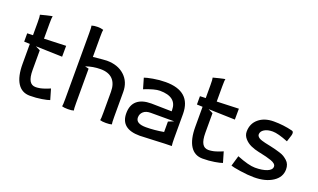

<svg xmlns="http://www.w3.org/2000/svg" viewBox="-67 -961 2194 1326"><g transform="rotate(20 1029.5 -298.5)"><path d="M69.8 -185.1V-331.5L27.8 -333V-394Q35.2 -394.5 49.1 -395Q63 -395.5 69.8 -395.5V-490.2Q69.8 -534.7 66.4 -544.9Q73.7 -547.4 110.6 -556.2Q147.5 -564.9 152.8 -564.9Q149.4 -554.7 149.4 -509.8V-398.9L310.1 -404.8L309.6 -324.7L114.7 -330.6L149.4 -313.5V-169.9Q149.4 -115.2 164.1 -90.1Q178.7 -64.9 208.5 -64.9Q214.8 -64.9 221.2 -65.4Q227.5 -65.9 234.1 -67.1Q240.7 -68.4 245.6 -69.1Q250.5 -69.8 257.8 -72.3Q265.1 -74.7 268.8 -75.7Q272.5 -76.7 280.5 -79.6Q288.6 -82.5 291 -83.5Q293.5 -84.5 302.2 -88.1Q311 -91.8 312.5 -92.3L335 -15.1Q319.3 -8.8 278.6 -2Q237.8 4.9 191.4 4.9Q132.3 4.9 101.1 -43.7Q69.8 -92.3 69.8 -185.1Z M429.7 -58.1V-542Q429.7 -587.4 426.8 -596.2Q444.3 -602.1 469.7 -602.1Q495.1 -602.1 512.7 -596.2Q509.8 -587.4 509.8 -542V-396Q593.3 -404.8 609.9 -404.8Q690.9 -404.8 740.2 -359.6Q789.6 -314.5 789.6 -240.2V-58.1Q789.6 -11.7 792.5 -2.9Q777.8 2 749.5 2Q721.2 2 706.5 -2.9Q709.5 -11.7 709.5 -58.1V-211.9Q709.5 -272 679 -303.5Q648.4 -335 589.8 -335Q533.2 -335 481.4 -316.4Q486.3 -314.9 495.6 -313Q504.9 -311 509.8 -309.6V-58.1Q509.8 -11.7 512.7 -2.9Q498 2 469.7 2Q441.4 2 426.8 -2.9Q429.7 -11.7 429.7 -58.1Z M859.4 -109.9Q859.4 -170.4 895.3 -201.2Q931.2 -231.9 999.5 -231.9L1149.4 -229V-237.8Q1149.4 -335 1025.4 -335Q987.3 -335 911.6 -304.7L889.2 -381.8Q905.3 -388.2 950.9 -396.5Q996.6 -404.8 1042.5 -404.8Q1228 -404.8 1229.5 -240.2V-58.1Q1229.5 -23.4 1232.4 -3.9H1225.6Q1190.9 -3.9 1105.7 0.5Q1020.5 4.9 999.5 4.9Q859.4 4.9 859.4 -109.9ZM944.8 -109.9Q944.8 -64.9 1019.5 -64.9Q1081.1 -64.9 1149.4 -77.1V-153.8L1189.5 -169.9H1017.6Q982.4 -169.9 963.6 -152.8Q944.8 -135.7 944.8 -109.9Z M1339.4 -185.1V-331.5L1297.4 -333V-394Q1304.7 -394.5 1318.6 -395Q1332.5 -395.5 1339.4 -395.5V-490.2Q1339.4 -534.7 1335.9 -544.9Q1343.3 -547.4 1380.1 -556.2Q1417 -564.9 1422.4 -564.9Q1418.9 -554.7 1418.9 -509.8V-398.9L1579.6 -404.8L1579.1 -324.7L1384.3 -330.6L1418.9 -313.5V-169.9Q1418.9 -115.2 1433.6 -90.1Q1448.2 -64.9 1478 -64.9Q1484.4 -64.9 1490.7 -65.4Q1497.1 -65.9 1503.7 -67.1Q1510.3 -68.4 1515.1 -69.1Q1520 -69.8 1527.3 -72.3Q1534.7 -74.7 1538.3 -75.7Q1542 -76.7 1550 -79.6Q1558.1 -82.5 1560.5 -83.5Q1563 -84.5 1571.8 -88.1Q1580.6 -91.8 1582 -92.3L1604.5 -15.1Q1588.9 -8.8 1548.1 -2Q1507.3 4.9 1460.9 4.9Q1401.9 4.9 1370.6 -43.7Q1339.4 -92.3 1339.4 -185.1Z M1684.1 -274.9Q1684.1 -333.5 1726.3 -369.1Q1768.6 -404.8 1837.4 -404.8Q1908.7 -404.8 1975.1 -388.2Q1986.3 -385.3 1986.3 -371.6Q1986.3 -364.3 1983.9 -355.5L1968.3 -306.6Q1892.6 -336.9 1854 -336.9Q1815.9 -336.9 1792.5 -322.3Q1769 -307.6 1769 -285.2Q1769 -277.3 1774.2 -271Q1779.3 -264.6 1786.4 -260.3Q1793.5 -255.9 1807.1 -251.7Q1820.8 -247.6 1831.3 -245.1Q1841.8 -242.7 1860.8 -238.8Q1868.7 -237.3 1872.6 -236.3Q1896.5 -231 1909.9 -227.5Q1923.3 -224.1 1944.8 -217.5Q1966.3 -210.9 1978.8 -203.1Q1991.2 -195.3 2004.2 -183.8Q2017.1 -172.4 2023.2 -156.7Q2029.3 -141.1 2029.3 -122.1Q2029.3 -64.5 1976.1 -29.8Q1922.9 4.9 1839.4 4.9Q1793 4.9 1736.8 -3.7Q1680.7 -12.2 1666 -18.1L1688.5 -95.2Q1776.4 -60.1 1822.8 -60.1Q1876 -60.1 1910.2 -73.7Q1944.3 -87.4 1944.3 -111.8Q1944.3 -122.6 1934.8 -131.3Q1925.3 -140.1 1906.2 -146.7Q1887.2 -153.3 1868.4 -158Q1849.6 -162.6 1822.3 -168.5Q1820.3 -168.9 1819.1 -169.2Q1817.9 -169.4 1815.9 -169.7Q1814 -169.9 1812.5 -170.4Q1777.8 -177.7 1750.2 -190.4Q1722.7 -203.1 1703.4 -225.3Q1684.1 -247.6 1684.1 -274.9ZM1666 -18.1Z"/></g></svg>

Font: Nikodecs
Style: Medium
Weight: 500
Version: Version 0.29